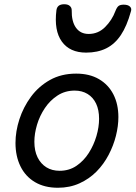

<svg xmlns="http://www.w3.org/2000/svg" viewBox="-20 -866 639 905"><path d="M253 19Q190 19 145 -7.5Q100 -34 76.5 -82Q53 -130 53 -192Q53 -247 71.5 -304Q90 -361 126 -410Q162 -459 215.5 -489Q269 -519 339 -519Q402 -519 446.5 -493Q491 -467 514.5 -421Q538 -375 538 -314Q538 -272 526.5 -226Q515 -180 492 -136Q469 -92 435 -57.5Q401 -23 355 -2Q309 19 253 19ZM261 -61Q306 -61 340.5 -84.5Q375 -108 398.5 -145Q422 -182 434.5 -224.5Q447 -267 447 -306Q447 -348 433 -377.5Q419 -407 393 -423Q367 -439 332 -439Q287 -439 251.5 -416Q216 -393 191.5 -356.5Q167 -320 154.5 -278Q142 -236 142 -198Q142 -155 157 -124.5Q172 -94 198.5 -77.5Q225 -61 261 -61ZM386 -618Q309 -618 271.5 -670Q234 -722 246 -818Q248 -832 257 -839Q266 -846 283 -846Q300 -846 309 -838Q318 -830 318 -818Q317 -765 338 -735.5Q359 -706 398 -706Q443 -706 475.5 -738.5Q508 -771 524 -814Q531 -832 539 -838Q547 -844 563 -844Q583 -844 592.5 -835Q602 -826 597 -812Q578 -743 549.5 -700.5Q521 -658 480.5 -638Q440 -618 386 -618Z"/></svg>

Font: Playwrite IS
Style: Regular
Weight: 400
Designer: Veronika Burian, José Scaglione
Foundry: TypeTogether
Version: Version 1.002